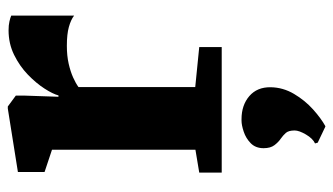

<svg xmlns="http://www.w3.org/2000/svg" viewBox="-205 -397 874 504"><g transform="rotate(-90 232.0 -145.0)"><path d="M31 0V-59L91 -69V-445.5L32.5 -465V-535L199 -561.5H204.5L233 -540.5V-516.5L230 -428.5H233.5Q237.5 -443.5 251.5 -465.2Q265.5 -487 288 -508.8Q310.5 -530.5 340 -545Q369.5 -559.5 404.5 -559.5Q418 -559.5 427.8 -557.2Q437.5 -555 443 -552.5V-387.5Q432 -396 413.2 -401.2Q394.5 -406.5 363.5 -406.5Q338 -406.5 317 -401.8Q296 -397 280.5 -390Q265 -383 255.5 -376V-69.5L360.5 -59V0ZM255 128.5Q254.5 161 237.5 189.8Q220.5 218.5 196.8 239.8Q173 261 153 272H151.5L109.5 252L107.5 245Q120.5 239 131 221Q141.5 203 141.5 191.5Q141.5 175.5 135 168.2Q128.5 161 120 155Q111 149 103 138.5Q95 128 95 110Q95 89 108 76.2Q121 63.5 138.2 57.8Q155.5 52 167.5 52H171Q208 52 231.8 72.5Q255.5 93 255 128.5Z"/></g></svg>

Font: Merriweather 36pt Black
Style: Regular
Weight: 900
Version: Version 2.100